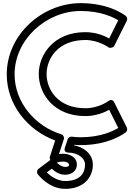

<svg xmlns="http://www.w3.org/2000/svg" viewBox="-20 -885 849 1224"><path d="M675.2 -580.9C687.8 -577.9 703.3 -582.6 708.4 -592.8L788.4 -752.8C793.2 -762.5 791 -775.8 781.9 -783.3C779 -785.7 681.4 -865 495 -865C248.2 -865 23 -663.3 23 -411C23 -216.4 157 -54.4 331.6 10.7L298.2 113.3C296 120.1 297.1 128.5 301.2 134.9C300.2 135.5 299.1 136.2 298 137L226 191C214.6 199.6 213 215.7 221.2 226.3C221.7 226.9 290.1 319 395 319C518.7 319 572 240.6 572 165C572 89.7 505.4 51.5 451.4 41.2L452.4 38.2C465.4 39.4 481.2 40 495 40C680.9 40 778 -38.5 782.2 -41.9C789.8 -48.6 793.7 -61.4 788.4 -72.2L708.4 -232.2C696.4 -256.1 678.5 -245.9 671.6 -241.5C669 -239.5 609.6 -195 524 -195C349.1 -195 277 -314.3 277 -413C277 -510.6 349.1 -630 524 -630C608.7 -630 673.5 -582.1 675.2 -580.9ZM342 151.8C343.6 151.1 357.3 145 383 145C407.5 145 420 156.8 420 165C420 170 420.9 179 395 179C376 179 354.9 164.3 342 151.8ZM524 -145C593 -145 647.9 -169.4 676 -185.1L733.9 -69.3C701.4 -49.4 621.5 -10 495 -10C475.8 -10 457.1 -11 438.7 -13.7C426.3 -15.6 414.7 -7.3 411.2 3.2L394.2 55.2C394.2 55.2 380 88 418 88C467.7 88 522 117.7 522 165C522 215.4 493.3 269 395 269C345.2 269 301.4 236.7 278.1 214.4L310.1 190.4C327.5 206.6 356.1 229 395 229C443.1 229 470 198 470 165C470 111.2 414.5 95 383 95C373 95 361.2 96 356.2 96.7L386.8 2.7C390.9 -10.1 384 -24.6 370.5 -28.9C203.4 -81.1 73 -232.6 73 -411C73 -632.7 273.8 -815 495 -815C621.9 -815 702.5 -774.9 733.9 -755.7L676 -639.9C646.3 -656.5 592.6 -680 524 -680C320.9 -680 227 -535.4 227 -413C227 -289.7 320.9 -145 524 -145Z"/></svg>

Font: Hussar Ekologiczny
Style: Regular
Weight: 400
Foundry: Cannot Into Space Fonts
Version: Version 0.97